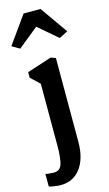

<svg xmlns="http://www.w3.org/2000/svg" viewBox="-178 -936 708 1248"><g transform="rotate(-15 176.5 -312.0)"><path d="M121 -882H235L365 -697L307 -667L178 -778L41 -667L-11 -697ZM51 -469V-506L217 -560L249 -548V16Q249 127 200.5 192.5Q152 258 66 258Q47 258 21 254Q-5 250 -12 246V162Q-6 164 12.5 166Q31 168 44 168Q85 168 98 129.5Q111 91 111 2V-412Z"/></g></svg>

Font: Martel ExtraBold
Style: Regular
Weight: 800
Designer: Dan Reynolds
Foundry: Dan Reynolds
Version: Version 1.001; ttfautohint (v1.1) -l 5 -r 5 -G 72 -x 0 -D la